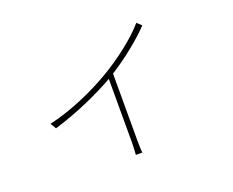

<svg xmlns="http://www.w3.org/2000/svg" viewBox="-106 -755 1212 999"><g transform="rotate(-20 500.0 -255.5)"><path d="M727 -578C676 -516 567 -431 469 -375C383 -325 254 -265 128 -237L147 -205C280 -245 400 -301 479 -345L493 -353V1C493 26 491 56 490 67H526C524 56 523 26 523 1V-371C613 -428 705 -504 752 -555Z"/></g></svg>

Font: Genne Gothic ExtraLight
Style: Regular
Weight: 250
Designer: Ryoko NISHIZUKA (kana & ideographs); Paul D. Hunt (Latin, Greek & Cyrillic); Wenlong ZHANG (bopomofo); Sandoll Communica
Foundry: Adobe Systems Incorporated
Version: Version 1.004;PS 1.004;hotconv 16.6.51;makeotf.lib2.5.65220